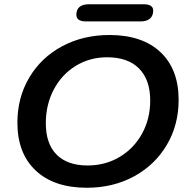

<svg xmlns="http://www.w3.org/2000/svg" viewBox="-20 -875 888 905"><path d="M62 -297Q62 -415 118 -509.5Q174 -604 273 -657Q372 -710 496 -710Q650 -710 736 -629.5Q822 -549 822 -404Q822 -286 766 -191.5Q710 -97 611.5 -43.5Q513 10 389 10Q235 10 148.5 -71Q62 -152 62 -297ZM688 -401Q688 -499 635.5 -552Q583 -605 485 -605Q403 -605 337 -564.5Q271 -524 233.5 -453Q196 -382 196 -294Q196 -197 247 -146Q298 -95 393 -95Q476 -95 543.5 -135Q611 -175 649.5 -245Q688 -315 688 -401ZM340 -805Q340 -855 400 -855H656Q678 -855 690 -848Q702 -841 702 -825Q702 -800 686.5 -787Q671 -774 642 -774H386Q340 -774 340 -805Z"/></svg>

Font: Kodchasan
Style: Bold Italic
Weight: 700
Italic angle: -10°
Version: Version 1.000; ttfautohint (v1.6)